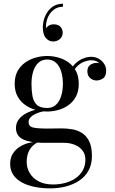

<svg xmlns="http://www.w3.org/2000/svg" viewBox="-20 -778 636 1058"><path d="M258 260Q213 260 172.8 252.2Q132.5 244.5 101.8 228Q71 211.5 53.5 186Q36 160.5 36 125Q36 91 51.2 67.8Q66.5 44.5 89.2 30.5Q112 16.5 135.5 10.5Q159 4.5 176 4.5H190.5Q157 21.5 142 49.5Q127 77.5 127 114.5Q127 146 143.2 174.5Q159.5 203 192 220.8Q224.5 238.5 272 238.5Q309.5 238.5 342 229.2Q374.5 220 398.8 202.5Q423 185 436.8 159.5Q450.5 134 450.5 101.5Q450.5 72 434.8 51.5Q419 31 392.2 20Q365.5 9 333 9Q322.5 9 298.8 9Q275 9 251.2 9Q227.5 9 216.5 9Q149 9 108.5 -9.5Q68 -28 68 -73Q68 -99.5 83.2 -119.8Q98.5 -140 124.5 -153.8Q150.5 -167.5 183.2 -174.5Q216 -181.5 251.5 -181.5L250.5 -167.5Q234.5 -167.5 215 -163.5Q195.5 -159.5 177.8 -151.5Q160 -143.5 148.8 -132Q137.5 -120.5 137.5 -106Q137.5 -80 164.8 -74.8Q192 -69.5 233 -69.5Q250.5 -69.5 265 -69.8Q279.5 -70 293.2 -70.2Q307 -70.5 321 -70.5Q349 -70.5 378.2 -65.5Q407.5 -60.5 432 -45Q456.5 -29.5 471.5 0.8Q486.5 31 486.5 82Q486.5 129 467.2 163Q448 197 415.2 218.2Q382.5 239.5 341.8 249.8Q301 260 258 260ZM240 -163.5Q209.5 -163.5 178 -172Q146.5 -180.5 120 -198.8Q93.5 -217 77.2 -246Q61 -275 61 -316.5Q61 -358 77.2 -387Q93.5 -416 120 -434.2Q146.5 -452.5 178 -461Q209.5 -469.5 240 -469.5Q270.5 -469.5 301.2 -461Q332 -452.5 357.5 -434.2Q383 -416 398.5 -387Q414 -358 414 -316.5Q414 -275 398.5 -246Q383 -217 357.5 -198.8Q332 -180.5 301.2 -172Q270.5 -163.5 240 -163.5ZM240 -183Q269.5 -183 288.8 -201Q308 -219 317.2 -249.2Q326.5 -279.5 326.5 -316.5Q326.5 -353.5 317.2 -383.8Q308 -414 288.8 -432Q269.5 -450 240 -450Q210.5 -450 191.2 -432Q172 -414 162.8 -383.8Q153.5 -353.5 153.5 -316.5Q153.5 -279.5 158.8 -249.2Q164 -219 182.2 -201Q200.5 -183 240 -183ZM512 -334.5Q493 -334.5 477.2 -347.5Q461.5 -360.5 461.5 -385Q461.5 -410 477.8 -420.8Q494 -431.5 512 -431.5Q530.5 -431.5 547.2 -420.8Q564 -410 564 -389.5H545Q545 -410 529 -428Q513 -446 483 -446Q465 -446 442 -437.2Q419 -428.5 399 -405.8Q379 -383 369 -341L355 -351Q365 -395 387.5 -419.8Q410 -444.5 435.8 -454.8Q461.5 -465 481.5 -465Q506 -465 524.8 -454Q543.5 -443 554.2 -425.8Q565 -408.5 565 -389.5Q565 -357.5 547.8 -346Q530.5 -334.5 512 -334.5ZM272 -549.5Q248.5 -549.5 232.2 -569.2Q216 -589 216 -627Q216 -659 228.8 -689Q241.5 -719 266.2 -738.2Q291 -757.5 327 -757.5V-741Q296.5 -741 273.8 -722.5Q251 -704 240.5 -673.8Q230 -643.5 235 -608H229.5Q228.5 -615 234.2 -623.5Q240 -632 250.5 -638Q261 -644 275 -644Q301 -644 313.2 -630.2Q325.5 -616.5 325.5 -597Q325.5 -584 318.5 -573Q311.5 -562 299.5 -555.8Q287.5 -549.5 272 -549.5Z"/></svg>

Font: Bodoni Moda SC
Style: Regular
Weight: 400
Designer: Owen Earl
Foundry: indestructible type
Version: Version 2.005